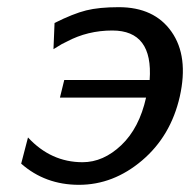

<svg xmlns="http://www.w3.org/2000/svg" viewBox="-20 -506 530 535"><path d="M39 -50 58 -123Q122 -54 210 -54Q268 -54 318 -101.5Q368 -149 387 -234H147L159 -283H397Q407 -421 293 -421Q224 -421 166 -390L152 -383L129 -369L132 -442Q184 -468 220 -477Q256 -486 311 -486Q410 -486 458 -417.5Q506 -349 481 -237Q456 -127 376 -59Q296 9 200 9Q106 9 39 -50Z"/></svg>

Font: Coval
Style: Book Italic
Weight: 350
Foundry: Context Ltd
Version: Version 001.000